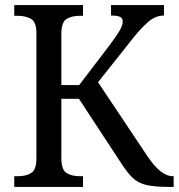

<svg xmlns="http://www.w3.org/2000/svg" viewBox="-20 -734 702 754"><path d="M36 0V-42H51Q82 -42 102.5 -54.5Q123 -67 123 -113V-604Q123 -648 101.5 -660Q80 -672 49 -672H36V-714H306V-672H293Q262 -672 241.5 -659.5Q221 -647 221 -601V-400H291L410 -556Q440 -596 451 -616Q462 -636 462 -649Q462 -663 451 -668Q440 -673 416 -673V-714H624V-673Q591 -673 562.5 -648.5Q534 -624 499 -580L365 -411L558 -122Q584 -83 609 -62.5Q634 -42 660 -42H662V0H644Q585 0 553 -8Q521 -16 500 -36.5Q479 -57 454 -96L290 -346H221V-113Q221 -67 241.5 -54.5Q262 -42 293 -42H306V0Z"/></svg>

Font: Noto Serif SemiCondensed
Style: Regular
Weight: 400
Width: 4
Designer: Monotype Design Team
Foundry: Monotype Imaging Inc.
Version: Version 2.013